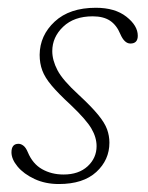

<svg xmlns="http://www.w3.org/2000/svg" viewBox="-20 -466 380 494"><path d="M143.5 -17Q182.5 -17 205.5 -38.2Q228.5 -59.5 228.5 -90Q228.5 -112.5 215.2 -135.2Q202 -158 161.5 -196.5Q130 -225.5 112.8 -246Q95.5 -266.5 88.8 -284.8Q82 -303 82 -325Q82.5 -375 120.8 -410.5Q159 -446 226.5 -446Q276 -446 305.2 -423Q334.5 -400 334.5 -374Q334.5 -354 315.5 -354Q300 -354 289.5 -378.5Q280 -401.5 263 -412.8Q246 -424 218.5 -424Q170.5 -424 142.5 -397.2Q114.5 -370.5 114.5 -334.5Q114.5 -311 127.8 -285.5Q141 -260 182 -222.5Q215 -192 232.2 -171Q249.5 -150 255.5 -133.2Q261.5 -116.5 261.5 -99Q261.5 -54.5 227.8 -23.5Q194 7.5 131.5 7.5Q96.5 7.5 68.8 -5.5Q41 -18.5 25.2 -37.5Q9.5 -56.5 9.5 -74Q9.5 -96 27.5 -96Q34 -96 40.2 -91.2Q46.5 -86.5 51.5 -74.5Q64 -44.5 88.2 -30.8Q112.5 -17 143.5 -17Z"/></svg>

Font: Fraunces 72pt S100 Thin
Style: Italic
Weight: 100
Italic angle: -16°
Version: Version 1.000; ttfautohint (v1.8.3)